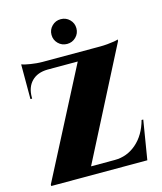

<svg xmlns="http://www.w3.org/2000/svg" viewBox="-131 -1006 929 1102"><g transform="rotate(-15 333.5 -455.5)"><path d="M387.5 -785.5Q366 -764 335 -764Q304 -764 282.5 -785.5Q261 -807 261 -837.5Q261 -868 282.5 -889.5Q304 -911 335 -911Q366 -911 387.5 -889.5Q409 -868 409 -837.5Q409 -807 387.5 -785.5ZM634 -232H644L606 0H35V-9L367 -651H187Q127 -650 93 -615.5Q59 -581 59 -521V-513H49V-719Q64 -713 101.5 -707Q139 -701 170 -701H515Q534 -701 557 -703Q580 -705 597.5 -708Q615 -711 621 -714V-705L285 -50H426Q499 -50 555 -98.5Q611 -147 634 -232Z"/></g></svg>

Font: Cinzel Decorative Black
Style: Regular
Weight: 900
Designer: Natanael Gama
Version: Version 1.001;PS 001.001;hotconv 1.0.56;makeotf.lib2.0.21325